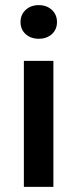

<svg xmlns="http://www.w3.org/2000/svg" viewBox="-20 -728 302 748"><path d="M73 0V-491H188V0ZM131 -577Q100 -577 80 -595Q60 -613 60 -642Q60 -671 80 -689.5Q100 -708 131 -708Q162 -708 182 -689.5Q202 -671 202 -642Q202 -613 182 -595Q162 -577 131 -577Z"/></svg>

Font: Giro Sans Semibold
Style: Regular
Weight: 600
Designer: Paul D. Hunt
Foundry: Adobe Systems Incorporated
Version: Version 1.000;PS 1.0;hotconv 1.0.88;makeotf.lib2.5.647800